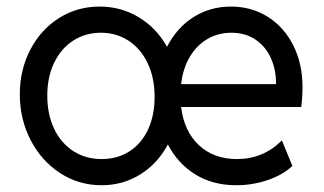

<svg xmlns="http://www.w3.org/2000/svg" viewBox="-20 -545 966 573"><path d="M39.1 -263.7Q39.1 -335.9 70.1 -396Q101.1 -456.1 155.5 -490.7Q210 -525.4 277.3 -525.4Q340.8 -525.4 393.8 -493.7Q446.8 -461.9 478.5 -405.3Q507.3 -461.9 557.1 -493.7Q606.9 -525.4 668.9 -525.4Q730.5 -525.4 779.1 -494.9Q827.6 -464.4 855.2 -409.7Q882.8 -355 882.8 -285.2Q882.8 -270.5 881.6 -252.9Q880.4 -235.4 878.9 -225.6H520.5Q529.3 -153.3 573.5 -111.8Q617.7 -70.3 687.5 -70.3Q765.6 -70.3 821.3 -126L852.5 -49.8Q824.7 -23.4 779.5 -7.8Q734.4 7.8 684.6 7.8Q615.2 7.8 563 -24.4Q510.7 -56.6 481 -113.8Q450.7 -57.1 398.9 -24.7Q347.2 7.8 283.2 7.8Q214.8 7.8 158.9 -28.8Q103 -65.4 71 -127.7Q39.1 -189.9 39.1 -263.7ZM441.4 -255.9Q441.4 -313 420.7 -356.4Q399.9 -399.9 363.5 -423.6Q327.1 -447.3 281.2 -447.3Q234.9 -447.3 198.5 -423.8Q162.1 -400.4 141.6 -357.7Q121.1 -314.9 121.1 -259.8Q121.1 -203.6 141.6 -160.6Q162.1 -117.7 199 -94Q235.8 -70.3 283.2 -70.3Q330.6 -70.3 366.5 -93.5Q402.3 -116.7 421.9 -158.7Q441.4 -200.7 441.4 -255.9ZM803.7 -293.9Q804.2 -336.9 788.3 -371.8Q772.5 -406.7 742.2 -427Q711.9 -447.3 670.9 -447.3Q630.9 -447.3 598.9 -428.5Q566.9 -409.7 546.4 -375.2Q525.9 -340.8 520.5 -293.9Z"/></svg>

Font: Reddit Sans Fudge
Style: Regular
Weight: 400
Designer: Stephen Hutchings
Foundry: Reddit
Version: Version 1.011